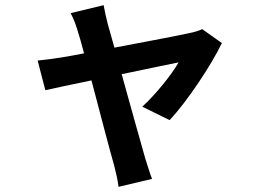

<svg xmlns="http://www.w3.org/2000/svg" viewBox="-20 -627 996 745"><path d="M638.1 -160.9C705.3 -231.9 800.8 -375.7 840.9 -459.9L764.9 -513.8C751.1 -507.8 733 -501.8 715.9 -498.9C679 -490.1 545.1 -465.2 424 -442.1L398.1 -534.1C392 -558.9 386 -583.8 382.1 -606.9L253.9 -576C264.9 -556.1 273.8 -533 280.9 -508.9C288 -487.9 296.2 -457 306.1 -420.1C246.1 -408 187.1 -398.1 126.1 -392L155.9 -277C185 -284.1 253.9 -297.9 334.9 -315C369 -185 408 -36.2 422.9 14.9C430 41.9 437.1 73.9 440 98L570 67.1C561.8 47.9 550.1 6 544 -11C529.1 -61.1 489 -208.1 452.1 -339.1C555 -361.2 649.9 -380 672.9 -384.9C647 -338.1 581 -257.1 532 -213.1Z"/></svg>

Font: Karasuma Gothic
Style: Bold
Weight: 700
Designer: Rasmus Andersson / Ryoko Nishizuka
Foundry: Genbu
Version: Version 1.00